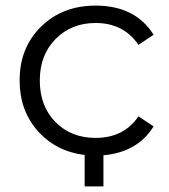

<svg xmlns="http://www.w3.org/2000/svg" viewBox="-20 -550 603 685"><path d="M321 -58Q422 -58 474 -135L528 -99Q471 -7 349 4V115H282V3Q179 -10 114.5 -83Q50 -156 50 -263Q50 -380 126.5 -455Q203 -530 321 -530Q463 -530 528 -426L474 -390Q421 -468 321 -468Q235 -468 178.5 -411Q122 -354 122 -263Q122 -171 178 -114.5Q234 -58 321 -58Z"/></svg>

Font: mBank
Style: Regular
Weight: 400
Designer: Julieta Ulanovsky
Foundry: Julieta Ulanovsky
Version: Version 7.200;PS 007.200;hotconv 1.0.88;makeotf.lib2.5.64775